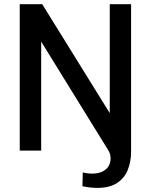

<svg xmlns="http://www.w3.org/2000/svg" viewBox="-20 -717 718 914"><path d="M443.5 177.5Q410.5 177.5 372.5 169.5L374 104Q396 109.5 417 109.5Q449 109.5 468.8 99.2Q488.5 89 497.5 72.8Q506.5 56.5 506.5 37.5Q506.5 16.5 496.5 0L176 -519V0H74V-697H181L502.5 -178.5V-697H604V5.5Q604 52.5 588.2 91.8Q572.5 131 537.2 154.2Q502 177.5 443.5 177.5Z"/></svg>

Font: Acari Sans Neue SemiBold
Style: Regular
Weight: 600
Designer: Alfredo Marco Pradil (font), Cristiano Sobral (main changes)
Foundry: Hanken Design Co. (font), Cristiano Sobral (main changes)
Version: Version 2.459;March 19, 2022;FontCreator 14.0.0.2808 64-bit;